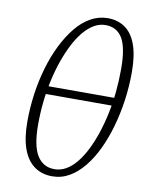

<svg xmlns="http://www.w3.org/2000/svg" viewBox="-85 -806 671 881"><g transform="rotate(10 250.0 -365.5)"><path d="M219 14Q171 14 136 -11Q101 -36 82.5 -86.5Q64 -137 64 -214Q64 -278 73 -342.5Q82 -407 99.5 -466.5Q117 -526 142 -576.5Q167 -627 198 -665Q229 -703 266.5 -724Q304 -745 346 -745Q393 -745 427 -721Q461 -697 479 -647Q497 -597 497 -519Q497 -454 488 -389.5Q479 -325 462 -265Q445 -205 421 -154.5Q397 -104 366 -66Q335 -28 298.5 -7Q262 14 219 14ZM224 -20Q252 -20 277.5 -34.5Q303 -49 325.5 -76.5Q348 -104 366.5 -141Q385 -178 400 -223Q415 -268 425.5 -318Q436 -368 441 -420.5Q446 -473 446 -526Q446 -625 420 -668.5Q394 -712 341 -712Q313 -712 287.5 -697Q262 -682 239.5 -655Q217 -628 198 -591Q179 -554 163.5 -510Q148 -466 137 -416Q126 -366 120.5 -314Q115 -262 115 -209Q115 -110 143 -65Q171 -20 224 -20ZM107 -353V-390H454V-353Z"/></g></svg>

Font: Source Serif 4 Light
Style: Italic
Weight: 300
Italic angle: -12°
Designer: Frank Grießhammer
Foundry: Adobe Systems Incorporated
Version: Version 4.004;hotconv 1.0.116;makeotfexe 2.5.65601